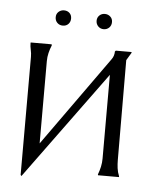

<svg xmlns="http://www.w3.org/2000/svg" viewBox="-45 -574 503 637"><g transform="rotate(5 206.0 -255.0)"><path d="M372.6 -2.9V0H302.7L302.2 -2.9Q307.1 -15.6 310.1 -29.1Q313 -42.5 313 -56.6V-335.4L50.8 23.4L49.3 24.4L46.9 21V-371.6Q46.9 -383.8 44.2 -395.3Q41.5 -406.7 41.5 -418.9Q42.5 -418.9 42.7 -419.2Q43 -419.4 43.9 -419.4H108.9Q111.3 -419.4 112.3 -418.9V-415.5Q106.9 -402.8 103.8 -389.6Q100.6 -376.5 100.6 -362.8V-88.4L314 -387.2Q322.8 -398.9 322.8 -414.1L325.7 -417H376.5L378.9 -415.5L362.8 -388.7L363.8 -56.6Q363.8 -43 365.5 -29.3Q367.2 -15.6 372.6 -2.9ZM143.1 -535.2Q154.3 -535.2 161.4 -528.3Q168.5 -521.5 168.5 -510.3Q168.5 -499 161.4 -491.7Q154.3 -484.4 143.1 -484.4Q131.8 -484.4 124.5 -491.7Q117.2 -499 117.2 -510.3Q117.2 -521.5 124.8 -528.3Q132.3 -535.2 143.1 -535.2ZM278.8 -535.2Q289.6 -535.2 297.1 -528.3Q304.7 -521.5 304.7 -510.3Q304.7 -499 297.4 -491.7Q290 -484.4 278.8 -484.4Q268.1 -484.4 260.7 -491.9Q253.4 -499.5 253.4 -510.3Q253.4 -521 260.7 -528.1Q268.1 -535.2 278.8 -535.2Z"/></g></svg>

Font: CAT Linz
Style: Regular
Weight: 400
Designer: Peter Wiegel
Foundry: Peter Wiegel
Version: Version 1.08